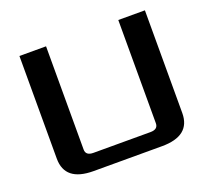

<svg xmlns="http://www.w3.org/2000/svg" viewBox="-114 -804 1038 949"><g transform="rotate(-20 405.0 -330.0)"><path d="M75 -120V-660H215V-117Q215 -85 255 -85H555Q595 -85 595 -117V-660H735V-120Q735 0 585 0H225Q75 0 75 -120Z"/></g></svg>

Font: Xolonium
Style: Regular
Weight: 400
Designer: Severin Meyer
Version: Version 4.2